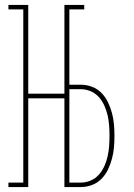

<svg xmlns="http://www.w3.org/2000/svg" viewBox="-20 -755 540 775"><path d="M14 0V-18H74V-717H14V-735H94V-377H240V-735H320V-717H260V-413H306Q330 -413 352 -404.5Q374 -396 390 -379.5Q406 -363 416 -342Q426 -321 432 -298.5Q438 -276 440 -253Q442 -230 442 -207Q442 -183 440 -160Q438 -137 432 -114.5Q426 -92 416 -71Q406 -50 390 -33.5Q374 -17 352 -8.5Q330 0 306 0H240V-358H94V0ZM260 -18H306Q327 -18 346.5 -26.5Q366 -35 379.5 -50.5Q393 -66 401.5 -85Q410 -104 414.5 -124.5Q419 -145 420.5 -165.5Q422 -186 422 -207Q422 -227 420.5 -248Q419 -269 414.5 -289Q410 -309 401.5 -328Q393 -347 379.5 -362.5Q366 -378 346.5 -386.5Q327 -395 306 -395H260Z"/></svg>

Font: Iosevka Curly Slab Thin
Style: Regular
Weight: 100
Monospace: yes
Designer: Belleve Invis
Foundry: Belleve Invis
Version: Version 22.1.2; ttfautohint (v1.8.4)